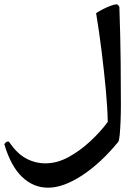

<svg xmlns="http://www.w3.org/2000/svg" viewBox="-67 -626 638 891"><path d="M482 32Q401 131 314 188Q227 245 156 245Q88 245 35.5 195Q-17 145 -47 43Q-44 37 -37.5 33Q-31 29 -25 32Q11 86 53.5 109Q96 132 144 132Q198 132 251 103Q304 74 351.5 30Q399 -14 433 -60Q432 -124 424 -210Q416 -296 404.5 -388.5Q393 -481 379 -565Q394 -575 413 -584.5Q432 -594 449 -600Q466 -606 474 -606Q481 -606 487 -594Q492 -447 493 -335Q494 -223 494 -139Q494 -101 492.5 -63.5Q491 -26 488.5 0Q486 26 482 32Z"/></svg>

Font: Ruwudu Medium
Style: Regular
Weight: 500
Designer: Becca Hirsbrunner Spalinger
Foundry: SIL International
Version: Version 3.000